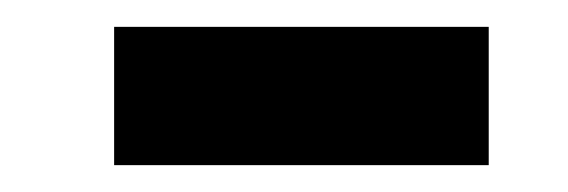

<svg xmlns="http://www.w3.org/2000/svg" viewBox="-20 -682 423 143"><path d="M65 -662H344V-559H65Z"/></svg>

Font: Libra Sans
Style: Regular
Weight: 400
Foundry: Context Ltd
Version: Version 1.000; ttfautohint (v1.3)